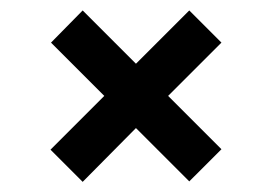

<svg xmlns="http://www.w3.org/2000/svg" viewBox="-20 -492 528 373"><path d="M79.1 -409.2 182.6 -305.7 78.1 -201.2 140.6 -138.7 244.1 -243.2 347.7 -139.6 410.2 -202.1 306.6 -305.7 410.2 -409.2 347.7 -471.7 244.1 -368.2 140.6 -471.7Z"/></svg>

Font: Sen-gleads
Style: Italic
Weight: 400
Designer: Kosal Sen, Philatype
Foundry: Philatype
Version: Version 1.004; ttfautohint (v1.8.3)